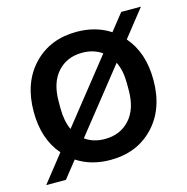

<svg xmlns="http://www.w3.org/2000/svg" viewBox="-90 -626 734 753"><g transform="rotate(-15 277.0 -250.0)"><path d="M277 10Q199 10 141 -28L87 40H7L94 -70Q34 -139 34 -250Q34 -368 101.5 -439Q169 -510 277 -510Q355 -510 413 -472L467 -540H547L460 -430Q520 -361 520 -250Q520 -132 452.5 -61Q385 10 277 10ZM139 -236Q139 -185 156 -148L357 -401Q324 -425 277 -425Q215 -425 177 -383Q139 -341 139 -264ZM197 -99Q230 -75 277 -75Q339 -75 377.5 -117Q416 -159 416 -236V-264Q416 -316 398 -352Z"/></g></svg>

Font: TASA Orbiter Display Medium
Style: Regular
Weight: 500
Designer: Weizhong Zhang
Version: Version 1.000;Glyphs 3.1.2 (3151)